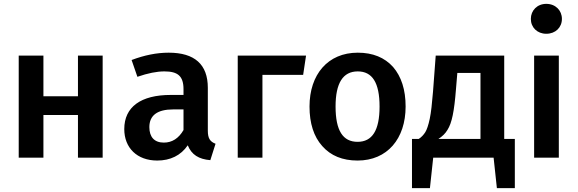

<svg xmlns="http://www.w3.org/2000/svg" viewBox="-20 -817 2993 995"><path d="M512 0V-529H384V-318H205V-529H77V0H205V-221H384V0Z M1057 -362C1057 -483 989 -544 854 -544C792 -544 728 -531 662 -506L692 -419C747 -438 793 -447 832 -447C901 -447 931 -423 931 -355V-325H865C710 -325 624 -263 624 -148C624 -51 690 15 795 15C862 15 917 -11 953 -64C973 -15 1010 8 1070 13L1097 -72C1069 -83 1057 -99 1057 -140ZM829 -78C780 -78 754 -107 754 -158C754 -219 795 -250 878 -250H931V-143C906 -100 872 -78 829 -78Z M1340 -429H1551L1566 -529H1212V0H1340Z M1834 -544C1679 -544 1584 -431 1584 -265C1584 -178 1606 -109 1650 -60C1694 -10 1755 15 1833 15C1987 15 2082 -98 2082 -265C2082 -352 2060 -420 2017 -470C1973 -519 1912 -544 1834 -544ZM1834 -447C1909 -447 1947 -389 1947 -265C1947 -141 1909 -82 1833 -82C1757 -82 1719 -140 1719 -265C1719 -386 1757 -447 1834 -447Z M2593 -97V-529H2238L2224 -342C2219 -281 2214 -234 2207 -201C2200 -168 2192 -145 2184 -132C2175 -118 2164 -106 2150 -97H2115V158H2208L2225 0H2538L2555 158H2648V-97ZM2470 -97H2252C2272 -110 2288 -125 2299 -144C2322 -180 2334 -240 2343 -355L2350 -439H2470Z M2811 -797C2764 -797 2731 -763 2731 -719C2731 -675 2764 -642 2811 -642C2859 -642 2892 -675 2892 -719C2892 -763 2859 -797 2811 -797ZM2748 -529V0H2876V-529Z"/></svg>

Font: Fira Sans Medium
Style: Regular
Weight: 500
Designer: Carrois Corporate & Edenspiekermann AG
Foundry: Carrois Corporate GbR & Edenspiekermann AG
Version: Version 4.203